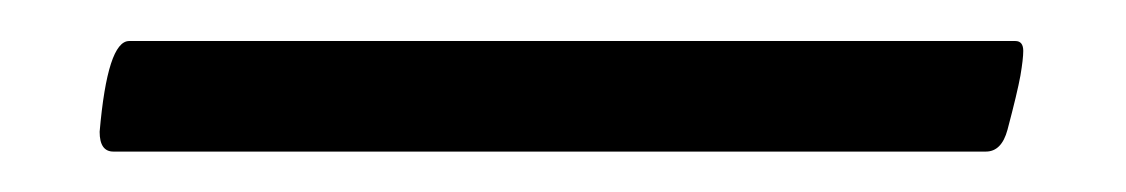

<svg xmlns="http://www.w3.org/2000/svg" viewBox="-20 -33 557 95"><path d="M36.1 42Q29.3 42 29.3 32.2Q33.2 -12.7 43.9 -12.7H482.4Q486.3 -12.7 486.3 -7.8Q486.3 -3.9 484.9 4.4Q483.4 12.7 478.5 31.2Q475.6 42 467.8 42Z"/></svg>

Font: Crimson Text
Style: Bold
Weight: 700
Designer: Sebastian Kosch
Foundry: Sebastian Kosch
Version: Version 1.100